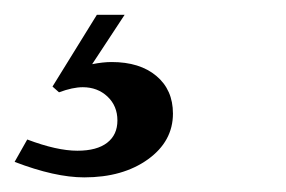

<svg xmlns="http://www.w3.org/2000/svg" viewBox="-34 -20 387 260"><path d="M37.1 97.2 97.2 0H134.8L90.8 66.9Q105.5 64 117.2 64Q155.3 64 177.7 82.8Q200.2 101.6 200.2 133.8Q200.2 171.4 166.3 195.8Q132.3 220.2 80.1 220.2Q40.5 220.2 -14.2 199.2L2.9 168.9Q43 184.1 70.8 184.1Q97.2 184.1 111.1 173.3Q125 162.6 125 143.1Q125 123.5 111.6 110.8Q98.1 98.1 78.1 98.1Q64.5 98.1 45.9 105Z"/></svg>

Font: Accordance
Style: Italic
Weight: 400
Italic angle: -11°
Version: Version 1.2 (build January 31, 2020) Miklal Software Solutio